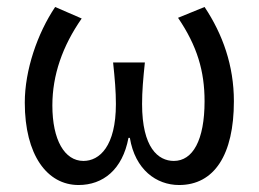

<svg xmlns="http://www.w3.org/2000/svg" viewBox="-20 -518 741 550"><path d="M205 12C275 12 331 -32 348 -123H352C367 -32 428 12 493 12C594 12 650 -75 650 -228C650 -330 618 -420 566 -498L490 -467C545 -386 566 -314 566 -228C566 -116 532 -57 478 -57C433 -57 387 -95 387 -220C387 -257 390 -291 395 -339H304C309 -291 312 -257 312 -220C312 -99 265 -57 219 -57C165 -57 130 -117 130 -216C130 -303 159 -386 214 -465L138 -498C87 -422 51 -317 51 -224C51 -74 115 12 205 12Z"/></svg>

Font: DAIFUKU Sans
Style: Regular
Weight: 400
Designer: Original font ‘Source Han Sans JP’ : Paul D. Hunt
Foundry: Daifuku
Version: Version 1.000